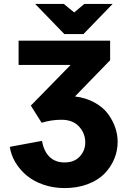

<svg xmlns="http://www.w3.org/2000/svg" viewBox="-20 -729 649 973"><path d="M307.1 224.1Q250 224.1 200 206.8Q149.9 189.5 115 160.2Q80.1 130.9 57.9 93.5Q35.6 56.2 29.8 15.1L192.9 -15.1Q202.1 38.1 231.4 66.2Q260.7 94.2 307.1 94.2Q356.4 94.2 384.3 64Q412.1 33.7 412.1 -6.8Q412.1 -53.7 380.4 -87.9Q348.6 -122.1 292 -122.1Q239.7 -122.1 190.9 -106.9L136.2 -193.8L337.9 -399.9H74.2V-522.9H538.1V-423.8L359.9 -240.2Q415 -233.4 458 -210Q501 -186.5 525.9 -153.6Q550.8 -120.6 563.5 -84Q576.2 -47.4 576.2 -9.8Q576.2 35.6 558.8 76.9Q541.5 118.2 509 151.4Q476.6 184.6 424.3 204.3Q372.1 224.1 307.1 224.1ZM550.8 -709 402.8 -556.2H306.2L158.2 -709H303.2L356 -666L407.2 -709Z"/></svg>

Font: LT Superior Black
Style: Regular
Weight: 900
Designer: Daniel Lyons
Foundry: LyonsType
Version: Version 2.005